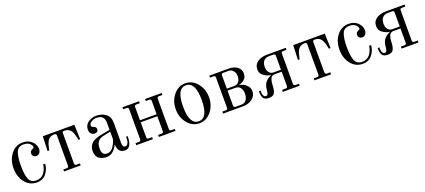

<svg xmlns="http://www.w3.org/2000/svg" viewBox="39 -1313 4796 2169"><g transform="rotate(-20 2437.0 -228.0)"><path d="M244 12Q157 12 102.5 -57.5Q48 -127 48 -228Q48 -329 103 -398.5Q158 -468 244 -468Q312 -468 353 -427.5Q394 -387 394 -337Q394 -306 378 -288.5Q362 -271 339 -271Q319 -271 305.5 -284Q292 -297 292 -315Q292 -350 326 -361Q342 -366 342 -379Q342 -399 317 -421.5Q292 -444 244 -444Q181 -444 158.5 -390Q136 -336 136 -228Q136 -120 158 -66Q180 -12 244 -12Q305 -12 338 -55Q371 -98 378 -156H402Q398 -91 357 -39.5Q316 12 244 12Z M572 0V-24H614Q636 -24 636 -46V-410Q636 -432 614 -432Q552 -432 526 -382Q511 -352 504 -316L496 -280H476L483 -456H862L868 -280H848L840 -316Q833 -352 818 -382Q792 -432 730 -432Q708 -432 708 -410V-46Q708 -24 730 -24H772V0Z M1038 -103Q1038 -24 1100 -24Q1124 -24 1143.5 -35.5Q1163 -47 1177.5 -69.5Q1192 -92 1199.5 -108.5Q1207 -125 1216 -150V-245L1129 -226Q1081 -216 1059.5 -186.5Q1038 -157 1038 -103ZM954 -106Q954 -137 966 -161.5Q978 -186 993.5 -200Q1009 -214 1036 -225Q1063 -236 1079.5 -240Q1096 -244 1124 -249L1216 -266V-351Q1216 -444 1123 -444Q1089 -444 1061 -426.5Q1033 -409 1033 -387Q1033 -377 1036 -372Q1040 -364 1051 -362Q1088 -352 1088 -323Q1088 -284 1044 -284Q1022 -284 1004 -301Q986 -318 986 -350Q986 -405 1029 -436.5Q1072 -468 1126 -468Q1192 -468 1240 -433.5Q1288 -399 1288 -326V-80Q1288 -30 1319 -30Q1366 -30 1366 -130H1384Q1384 12 1304 12Q1219 12 1216 -84L1211 -86Q1196 -51 1162.5 -19.5Q1129 12 1084 12Q1031 12 992.5 -14Q954 -40 954 -106Z M1440 0V-24H1482Q1504 -24 1504 -46V-410Q1504 -432 1482 -432H1440V-456H1640V-432H1598Q1576 -432 1576 -410V-250H1776V-410Q1776 -432 1754 -432H1712V-456H1912V-432H1870Q1848 -432 1848 -410V-46Q1848 -24 1870 -24H1912V0H1712V-24H1754Q1776 -24 1776 -46V-226H1576V-46Q1576 -24 1598 -24H1640V0Z M2198 -12Q2310 -12 2310 -228Q2310 -444 2198 -444Q2086 -444 2086 -228Q2086 -12 2198 -12ZM2198 12Q2114 12 2056 -58.5Q1998 -129 1998 -228Q1998 -327 2056 -397.5Q2114 -468 2198 -468Q2282 -468 2340 -397.5Q2398 -327 2398 -228Q2398 -129 2340 -58.5Q2282 12 2198 12Z M2620 -250H2704Q2745 -250 2764.5 -276Q2784 -302 2784 -342Q2784 -381 2762 -406.5Q2740 -432 2706 -432H2642Q2620 -432 2620 -410ZM2484 0V-24H2526Q2548 -24 2548 -46V-410Q2548 -432 2526 -432H2484V-456H2718Q2781 -456 2820.5 -426Q2860 -396 2860 -346Q2860 -301 2830.5 -275.5Q2801 -250 2764 -242V-240Q2784 -238 2809 -228Q2834 -218 2858 -190.5Q2882 -163 2882 -126Q2882 -69 2835.5 -34.5Q2789 0 2726 0ZM2620 -46Q2620 -24 2642 -24H2714Q2754 -24 2774 -54.5Q2794 -85 2794 -126Q2794 -170 2774 -198Q2754 -226 2712 -226H2620Z M2950 -99H2970Q2970 -20 3007 -20Q3024 -20 3030.5 -34.5Q3037 -49 3040 -81Q3043 -130 3065 -164Q3087 -198 3141 -222V-224Q3102 -228 3060 -256.5Q3018 -285 3018 -334Q3018 -395 3065 -425.5Q3112 -456 3178 -456H3404V-432H3362Q3340 -432 3340 -410V-46Q3340 -24 3362 -24H3404V0H3202V-24H3246Q3268 -24 3268 -46V-218H3182Q3149 -218 3135 -189.5Q3121 -161 3119 -104Q3117 -46 3100 -17Q3083 12 3032 12Q3003 12 2985 1.5Q2967 -9 2960 -29Q2953 -49 2951.5 -62.5Q2950 -76 2950 -99ZM3106 -334Q3106 -292 3126 -267Q3146 -242 3179 -242H3268V-410Q3268 -432 3246 -432H3197Q3153 -432 3129.5 -406.5Q3106 -381 3106 -334Z M3582 0V-24H3624Q3646 -24 3646 -46V-410Q3646 -432 3624 -432Q3562 -432 3536 -382Q3521 -352 3514 -316L3506 -280H3486L3493 -456H3872L3878 -280H3858L3850 -316Q3843 -352 3828 -382Q3802 -432 3740 -432Q3718 -432 3718 -410V-46Q3718 -24 3740 -24H3782V0Z M4162 12Q4075 12 4020.5 -57.5Q3966 -127 3966 -228Q3966 -329 4021 -398.5Q4076 -468 4162 -468Q4230 -468 4271 -427.5Q4312 -387 4312 -337Q4312 -306 4296 -288.5Q4280 -271 4257 -271Q4237 -271 4223.5 -284Q4210 -297 4210 -315Q4210 -350 4244 -361Q4260 -366 4260 -379Q4260 -399 4235 -421.5Q4210 -444 4162 -444Q4099 -444 4076.5 -390Q4054 -336 4054 -228Q4054 -120 4076 -66Q4098 -12 4162 -12Q4223 -12 4256 -55Q4289 -98 4296 -156H4320Q4316 -91 4275 -39.5Q4234 12 4162 12Z M4378 -99H4398Q4398 -20 4435 -20Q4452 -20 4458.5 -34.5Q4465 -49 4468 -81Q4471 -130 4493 -164Q4515 -198 4569 -222V-224Q4530 -228 4488 -256.5Q4446 -285 4446 -334Q4446 -395 4493 -425.5Q4540 -456 4606 -456H4832V-432H4790Q4768 -432 4768 -410V-46Q4768 -24 4790 -24H4832V0H4630V-24H4674Q4696 -24 4696 -46V-218H4610Q4577 -218 4563 -189.5Q4549 -161 4547 -104Q4545 -46 4528 -17Q4511 12 4460 12Q4431 12 4413 1.5Q4395 -9 4388 -29Q4381 -49 4379.5 -62.5Q4378 -76 4378 -99ZM4534 -334Q4534 -292 4554 -267Q4574 -242 4607 -242H4696V-410Q4696 -432 4674 -432H4625Q4581 -432 4557.5 -406.5Q4534 -381 4534 -334Z"/></g></svg>

Font: Old Standard TT
Style: Regular
Weight: 400
Designer: Alexey Kryukov <alexios@thessalonica.org.ru>
Version: Version 2.2